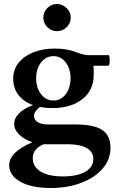

<svg xmlns="http://www.w3.org/2000/svg" viewBox="-20 -668 573 961"><path d="M241 -127Q208 -127 180 -133Q150 -109 150 -89Q150 -69 168.5 -57Q187 -45 220 -45H357Q450 -45 491.5 -17.5Q533 10 533 73Q533 130 494 175.5Q455 221 387 247Q319 273 233 273Q139 273 82.5 242Q26 211 26 159Q26 93 142 44Q100 29 75.5 5Q51 -19 51 -48Q51 -77 76 -101.5Q101 -126 145 -142Q98 -159 72 -193Q46 -227 46 -275Q46 -319 72.5 -353Q99 -387 146.5 -406Q194 -425 255 -425Q286 -425 312.5 -420.5Q339 -416 363 -406Q403 -392 419 -392H523Q527 -392 528.5 -379Q530 -366 528.5 -352.5Q527 -339 523 -339H447Q449 -333 449 -325.5Q449 -318 449 -292Q449 -217 392.5 -172Q336 -127 241 -127ZM248 -165Q285 -165 309 -196.5Q333 -228 333 -276Q333 -324 309 -355.5Q285 -387 248 -387Q210 -387 185.5 -355.5Q161 -324 161 -276Q161 -228 185.5 -196.5Q210 -165 248 -165ZM294 215Q366 215 406.5 192Q447 169 447 128Q447 92 414 73Q381 54 319 54H198Q144 77 144 124Q144 167 184 191Q224 215 294 215ZM265 -512Q237 -512 217 -532Q197 -552 197 -580Q197 -608 217 -628Q237 -648 265 -648Q291 -648 312.5 -628.5Q334 -609 334 -580Q334 -552 314 -532Q294 -512 265 -512Z"/></svg>

Font: Junicode SmExp
Style: Bold
Weight: 700
Width: 6
Designer: Peter S. Baker
Version: Version 2.205; ttfautohint (v1.8.4)